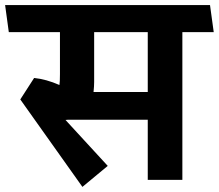

<svg xmlns="http://www.w3.org/2000/svg" viewBox="-48 -711 865 759"><path d="M672.9 0H536.1V-237.8H222.2L210.9 -236.8L377.9 -55.2L277.8 27.8L32.2 -317.9L86.9 -402.8Q134.8 -397.9 187 -375Q189 -387.2 189 -418V-584H-13.2L-27.8 -690.9H782.2L796.9 -584H672.9ZM324.2 -584V-387.2Q324.2 -371.1 321.8 -347.2H536.1V-584Z"/></svg>

Font: Kadwa
Style: Regular
Weight: 400
Designer: Sol Matas
Foundry: Sol Matas
Version: Version 1.000;PS 001.000;hotconv 1.0.70;makeotf.lib2.5.58329